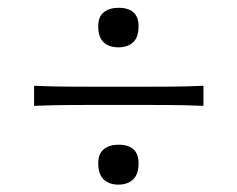

<svg xmlns="http://www.w3.org/2000/svg" viewBox="-20 -554 618 500"><path d="M288.1 -430.7Q264.2 -430.7 250 -443.8Q235.8 -457 235.8 -485.8Q235.8 -510.3 250.2 -522Q264.6 -533.7 288.6 -533.7Q340.8 -533.7 340.8 -485.8Q340.8 -457 326.7 -443.8Q312.5 -430.7 288.1 -430.7ZM68.8 -278.3V-330.6Q114.7 -328.6 158 -328.4Q201.2 -328.1 238.3 -328.1H340.3Q377.9 -328.1 420.9 -328.4Q463.9 -328.6 509.8 -330.6V-278.3Q463.9 -280.3 420.9 -280.5Q377.9 -280.8 340.3 -280.8H238.3Q201.2 -280.8 158 -280.5Q114.7 -280.3 68.8 -278.3ZM288.1 -73.2Q264.2 -73.2 250 -86.7Q235.8 -100.1 235.8 -128.9Q235.8 -153.3 250.2 -165.3Q264.6 -177.2 288.6 -177.2Q340.8 -177.2 340.8 -128.9Q340.8 -100.1 326.7 -86.7Q312.5 -73.2 288.1 -73.2Z"/></svg>

Font: Pinar-DS3-FD Light
Style: Regular
Weight: 300
Designer: Amin Abedi
Version: Version 3.000